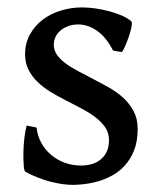

<svg xmlns="http://www.w3.org/2000/svg" viewBox="-20 -489 437 523"><path d="M355 -138.2Q355 -103.5 345 -78.9Q335 -54.2 319.1 -37.1Q303.2 -20 283.4 -9.8Q263.7 0.5 243.9 5.9Q224.1 11.2 206.8 12.9Q189.5 14.6 178.7 14.6Q165.5 14.6 149.9 12.5Q134.3 10.3 117.4 5.9Q100.6 1.5 83 -5.4Q65.4 -12.2 49.3 -21Q45.9 -22.5 44.7 -37.4Q43.5 -52.2 43.7 -72Q43.9 -91.8 46.4 -112.8Q48.8 -133.8 52.7 -147L79.6 -141.6Q82 -119.1 92.3 -100.3Q102.5 -81.5 118.7 -67.6Q134.8 -53.7 155.8 -45.9Q176.8 -38.1 200.7 -38.1Q235.8 -38.1 256.3 -56.4Q276.9 -74.7 276.9 -107.4Q276.9 -127 266.6 -142.1Q256.3 -157.2 239.5 -169.9Q222.7 -182.6 201.2 -193.8Q179.7 -205.1 157.2 -216.8Q136.7 -227.1 117.2 -239Q97.7 -251 82.3 -265.9Q66.9 -280.8 57.6 -299.1Q48.3 -317.4 48.3 -340.8Q48.3 -371.1 61.5 -395Q74.7 -418.9 96.2 -435.3Q117.7 -451.7 145.8 -460.2Q173.8 -468.8 203.1 -468.8Q220.2 -468.8 239.5 -466.1Q258.8 -463.4 277.1 -458.5Q295.4 -453.6 311.3 -446.8Q327.1 -439.9 337.4 -431.2Q340.3 -428.7 338.4 -417.2Q336.4 -405.8 331.8 -391.8Q327.1 -377.9 321.5 -365Q315.9 -352.1 312 -347.2L288.1 -351.1Q268.6 -388.7 243.9 -405.5Q219.2 -422.4 192.9 -422.4Q177.2 -422.4 164.8 -417.5Q152.3 -412.6 143.8 -405Q135.3 -397.5 130.9 -387.7Q126.5 -377.9 126.5 -367.7Q126.5 -352.1 135.3 -339.6Q144 -327.1 158.9 -316.2Q173.8 -305.2 193.6 -294.9Q213.4 -284.7 235.4 -272.9Q256.3 -262.2 277.8 -250Q299.3 -237.8 316.4 -221.9Q333.5 -206.1 344.2 -185.8Q355 -165.5 355 -138.2Z"/></svg>

Font: Gentium Book Basic
Style: Regular
Weight: 400
Designer: J. Victor Gaultney and Annie Olsen
Foundry: SIL International
Version: Version 1.102; 2013; Maintenance release